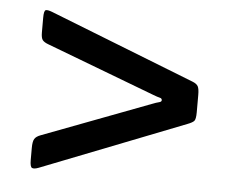

<svg xmlns="http://www.w3.org/2000/svg" viewBox="-40 -650 639 524"><g transform="rotate(5 280.0 -388.0)"><path d="M376.5 -400Q390 -394.8 396 -393.5Q402 -392.3 402 -387Q402 -382.7 395.1 -381.1Q388.2 -379.5 376 -374.7L81 -263Q68.8 -258.5 64.4 -251.3Q60 -244 60 -226.3V-193Q60 -174.5 65.6 -172Q71.3 -169.5 83.5 -174.2L477.5 -328.7Q490.7 -333.7 495.4 -338.6Q500 -343.5 500 -362.5V-410Q500 -426.8 496.4 -433.6Q492.7 -440.5 481 -445L82.5 -601.3Q70.2 -606 65.1 -604.3Q60 -602.5 60 -583V-543Q60 -527.7 64.4 -522.1Q68.8 -516.5 79.5 -512.5Z"/></g></svg>

Font: Besley
Style: Regular
Weight: 400
Designer: Owen Earl
Foundry: indestructible type*
Version: Version 4.000